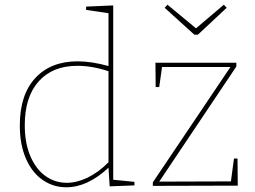

<svg xmlns="http://www.w3.org/2000/svg" viewBox="-20 -788 1080 814"><path d="M460 -26 550 -17V-2L445 2L440 -77Q351 6 261 6Q206 6 161 -25Q116 -56 90 -115.5Q64 -175 64 -256Q64 -386 129.5 -457Q195 -528 309 -528Q368 -528 440 -508V-732L345 -746V-760L460 -765ZM440 -100V-486Q371 -509 308 -509Q203 -509 144 -443Q85 -377 85 -257Q85 -182 108.5 -126.5Q132 -71 172.5 -42Q213 -13 263 -13Q306 -13 351.5 -35Q397 -57 440 -100ZM972 -116H987L988 -1L628 0V-15L957 -504H667L655 -419H640L639 -522H982V-506L655 -18L959 -19ZM811 -668 929 -768 941 -755 819 -641H804L678 -755L690 -768Z"/></svg>

Font: Bitter Pro Thin
Style: Regular
Weight: 250
Designer: Sol Matas, and Bitter project Authors
Foundry: Sol Matas
Version: Version 1.010